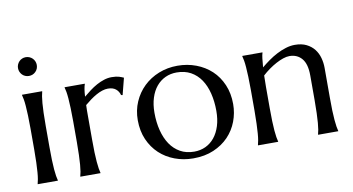

<svg xmlns="http://www.w3.org/2000/svg" viewBox="-71 -874 1944 1057"><g transform="rotate(-10 901.0 -345.5)"><path d="M78.1 -309.1Q78.1 -350.6 76.9 -381.6Q75.7 -412.6 74 -435.1Q72.3 -457.5 69.6 -472.7Q66.9 -487.8 64 -498V-500H176.8V-498Q173.8 -487.8 171.4 -472.7Q168.9 -457.5 167 -435.1Q165 -412.6 164.1 -381.6Q163.1 -350.6 163.1 -309.1V-190.9Q163.1 -149.4 164.1 -118.4Q165 -87.4 167 -64.9Q168.9 -42.5 171.4 -27.3Q173.8 -12.2 176.8 -2V0H64V-2Q66.9 -12.2 69.6 -27.3Q72.3 -42.5 74 -64.9Q75.7 -87.4 76.9 -118.4Q78.1 -149.4 78.1 -190.9ZM67.9 -647.9Q67.9 -658.7 72 -668.2Q76.2 -677.7 83 -684.8Q89.8 -691.9 99.4 -696Q108.9 -700.2 120.1 -700.2Q131.3 -700.2 140.9 -696Q150.4 -691.9 157.5 -684.8Q164.6 -677.7 168.7 -668.2Q172.9 -658.7 172.9 -647.9Q172.9 -625.5 157.7 -610.4Q142.6 -595.2 120.1 -595.2Q108.9 -595.2 99.4 -599.4Q89.8 -603.5 83 -610.6Q76.2 -617.7 72 -627.2Q67.9 -636.7 67.9 -647.9Z M316.4 -309.1Q316.4 -350.6 315.2 -381.6Q314 -412.6 312.3 -435.1Q310.5 -457.5 307.9 -472.7Q305.2 -487.8 302.2 -498V-500H415V-498Q411.1 -486.8 408.4 -470.7Q405.8 -454.6 404.3 -429.2Q422.4 -444.3 441.9 -459Q461.4 -473.6 481.9 -484.9Q502.4 -496.1 523.7 -502.9Q544.9 -509.8 566.4 -509.8Q579.6 -509.8 589.4 -508.5Q599.1 -507.3 606.9 -505.1Q614.7 -502.9 621.1 -500.2Q627.4 -497.6 633.3 -495.1L609.4 -401.9L601.1 -403.8Q595.2 -425.3 579.1 -438.2Q563 -451.2 535.2 -451.2Q520 -451.2 503.4 -445.8Q486.8 -440.4 469.7 -430.9Q452.6 -421.4 435.5 -408.9Q418.5 -396.5 402.3 -382.8Q401.4 -368.7 401.4 -352.1Q401.4 -335.4 401.4 -316.9V-190.9Q401.4 -149.4 402.3 -118.4Q403.3 -87.4 405.3 -64.9Q407.2 -42.5 409.7 -27.3Q412.1 -12.2 415 -2V0H302.2V-2Q305.2 -12.2 307.9 -27.3Q310.5 -42.5 312.3 -64.9Q314 -87.4 315.2 -118.4Q316.4 -149.4 316.4 -190.9Z M667.5 -251Q667.5 -306.2 688 -353.3Q708.5 -400.4 744.4 -435.1Q780.3 -469.7 829.1 -489.3Q877.9 -508.8 934.1 -508.8Q989.3 -508.8 1037.8 -490.5Q1086.4 -472.2 1122.6 -438.5Q1158.7 -404.8 1179.4 -356.4Q1200.2 -308.1 1200.2 -248Q1200.2 -197.8 1182.6 -151.4Q1165 -105 1130.9 -69.3Q1096.7 -33.7 1047.1 -12.5Q997.6 8.8 933.1 8.8Q878.4 8.8 830.1 -9.3Q781.7 -27.3 745.6 -61Q709.5 -94.7 688.5 -142.8Q667.5 -190.9 667.5 -251ZM944.3 -26.9Q979 -26.9 1008.1 -40.5Q1037.1 -54.2 1058.1 -80.1Q1079.1 -106 1090.8 -143.1Q1102.5 -180.2 1102.5 -227.1Q1102.5 -279.8 1091.3 -325Q1080.1 -370.1 1057.9 -403.1Q1035.6 -436 1002 -454.6Q968.3 -473.1 923.3 -473.1Q888.7 -473.1 859.9 -459.7Q831.1 -446.3 809.8 -420.9Q788.6 -395.5 776.9 -358.6Q765.1 -321.8 765.1 -274.9Q765.1 -222.2 776.6 -176.8Q788.1 -131.3 810.5 -97.9Q833 -64.5 866.5 -45.7Q899.9 -26.9 944.3 -26.9Z M1645.5 -329.1Q1645.5 -393.6 1619.6 -423.8Q1593.8 -454.1 1550.3 -454.1Q1534.7 -454.1 1515.1 -447.5Q1495.6 -440.9 1475.1 -429.9Q1454.6 -418.9 1434.1 -404.3Q1413.6 -389.6 1395.5 -373L1394.5 -309.1V-190.9Q1394.5 -149.4 1395.5 -118.4Q1396.5 -87.4 1398.4 -64.9Q1400.4 -42.5 1402.8 -27.3Q1405.3 -12.2 1408.2 -2V0H1295.4V-2Q1298.3 -12.2 1301 -27.3Q1303.7 -42.5 1305.4 -64.9Q1307.1 -87.4 1308.3 -118.4Q1309.6 -149.4 1309.6 -190.9V-309.1Q1309.6 -350.6 1308.3 -381.6Q1307.1 -412.6 1305.4 -435.1Q1303.7 -457.5 1301 -472.7Q1298.3 -487.8 1295.4 -498V-500H1408.2V-498Q1404.3 -485.8 1402.1 -467Q1399.9 -448.2 1397.5 -418Q1417.5 -434.6 1440.7 -451.2Q1463.9 -467.8 1488.8 -480.7Q1513.7 -493.7 1539.6 -501.7Q1565.4 -509.8 1590.3 -509.8Q1628.4 -509.8 1655 -496.6Q1681.6 -483.4 1698.5 -461.9Q1715.3 -440.4 1722.9 -412.8Q1730.5 -385.3 1730.5 -356.9V-190.9Q1730.5 -149.4 1731.4 -118.4Q1732.4 -87.4 1734.4 -64.9Q1736.3 -42.5 1738.8 -27.3Q1741.2 -12.2 1744.1 -2V0H1631.3V-2Q1634.3 -12.2 1637 -27.3Q1639.6 -42.5 1641.4 -64.9Q1643.1 -87.4 1644.3 -118.4Q1645.5 -149.4 1645.5 -190.9Z"/></g></svg>

Font: Marcellus
Style: Regular
Weight: 400
Designer: Astigmatic (AOETI)
Foundry: Astigmatic (AOETI)
Version: Version 1.000